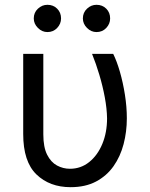

<svg xmlns="http://www.w3.org/2000/svg" viewBox="-20 -770 625 800"><path d="M76.7 -545.5H160.5V-210.2Q160.5 -157 176.3 -125.5Q192.1 -94.1 217.5 -80.4Q242.9 -66.8 271.3 -66.8Q316.8 -66.8 351.7 -94.8Q386.7 -122.9 406.4 -170.5Q426.1 -218 426.1 -277Q425.4 -317.5 416.7 -364.3Q408 -411.2 394 -458.1Q380 -505 363.6 -545.5H451.7Q466.6 -515.6 479.6 -470.9Q492.5 -426.1 500.5 -375.4Q508.5 -324.6 508.5 -277Q508.5 -221.2 495 -169.6Q481.5 -117.9 453.1 -77.6Q424.7 -37.3 380.3 -13.7Q335.9 9.9 274.1 9.9Q186.8 9.9 131.7 -43.3Q76.7 -96.6 76.7 -211.6ZM177.6 -636.4Q155.2 -636.4 138 -653.6Q120.7 -670.8 120.7 -693.2Q120.7 -717.7 138 -733.8Q155.2 -750 177.6 -750Q202.1 -750 218.2 -733.8Q234.4 -717.7 234.4 -693.2Q234.4 -670.8 218.2 -653.6Q202.1 -636.4 177.6 -636.4ZM382.1 -636.4Q359.7 -636.4 342.5 -653.6Q325.3 -670.8 325.3 -693.2Q325.3 -717.7 342.5 -733.8Q359.7 -750 382.1 -750Q406.6 -750 422.8 -733.8Q438.9 -717.7 438.9 -693.2Q438.9 -670.8 422.8 -653.6Q406.6 -636.4 382.1 -636.4Z"/></svg>

Font: Inter Zeller
Style: Regular
Weight: 400
Designer: Rasmus Andersson; Joe Bland
Foundry: zeller
Version: Version 3.015;git-dec3a8cb1